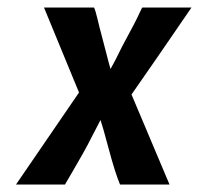

<svg xmlns="http://www.w3.org/2000/svg" viewBox="-20 -492 536 512"><path d="M490.7 -472Q386.7 -320 330.7 -240L432 0H300Q286.7 -32 270 -94.7Q253.3 -157.3 248 -172Q240 -157.3 227.3 -132Q214.7 -106.7 200 -80.7Q185.3 -54.7 172 -32Q158.7 -9.3 153.3 0H22.7L190.7 -245.3L97.3 -472H230.7Q234.7 -464 240 -441.3Q245.3 -418.7 252 -394Q258.7 -369.3 264.7 -345.3Q270.7 -321.3 274.7 -308L281.3 -320Q288 -332 296.7 -350Q305.3 -368 316.7 -388.7Q328 -409.3 337.3 -427.3Q346.7 -445.3 352.7 -458.7Q358.7 -472 360 -472Z"/></svg>

Font: Timmana
Style: Regular
Weight: 400
Designer: Appaji Ambarisha Darbha
Foundry: Andhrapradesh Society for Knowledge Networks
Version: Version 1.0.4; ttfautohint (v1.2.42-39fb)